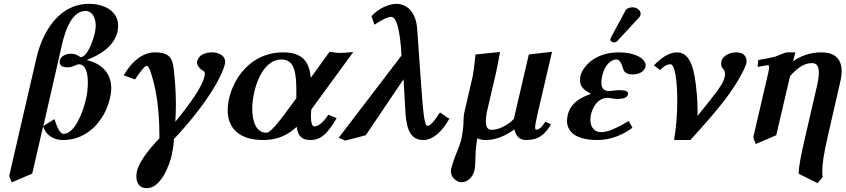

<svg xmlns="http://www.w3.org/2000/svg" viewBox="-20 -718 4409 1001"><path d="M28 199 41 233 148 187 205 -60C215 -22 250 12 310 12C438 12 527 -92 553 -205C558 -225 560 -243 560 -258C560 -360 479 -394 432 -405C504 -433 575 -477 593 -554C595 -564 596 -575 596 -584C596 -660 524 -698 444 -698C287 -698 201 -550 170 -416ZM304 -489C339 -639 393 -661 426 -661C460 -661 479 -627 479 -584C479 -572 477 -558 474 -544C464 -503 435 -420 400 -420C400 -420 395 -424 387 -428C378 -433 369 -438 349 -438C323 -438 297 -424 292 -405C292 -401 291 -398 291 -395C291 -376 304 -367 333 -367C349 -367 358 -371 367 -375C376 -379 387 -383 390 -383C427 -383 438 -337 438 -289C438 -257 434 -223 428 -201C414 -138 371 -20 311 -20C293 -20 276 -57 264 -97L206 -61ZM359 -402C357 -401 356 -401 355 -400C356 -401 356 -402 356 -403C357 -403 358 -402 359 -402Z M1153 -386C1153 -390 1154 -393 1154 -396C1154 -425 1125 -445 1085 -445C1049 -445 1016 -431 1008 -399C1008 -397 1007 -395 1007 -393C1007 -373 1028 -354 1042 -347C1045 -345 1048 -342 1048 -334C1048 -330 1047 -324 1045 -316C1033 -265 971 -177 894 -83C896 -115 897 -146 897 -175C897 -242 892 -304 885 -363C879 -410 867 -445 788 -445C709 -445 654 -376 625 -325L684 -304C710 -343 735 -375 745 -375C750 -375 756 -367 762 -352C793 -267 811 -152 811 -15V2L815 -1C745 72 705 130 694 174C692 182 691 191 691 201C691 230 702 263 746 263C823 263 866 131 874 96C880 69 885 42 887 9L882 12C1044 -159 1135 -310 1153 -386Z M1525 -206 1506 -180C1451.9 -106 1394 -26 1369 -26C1314 -26 1295 -88 1295 -152C1295 -236 1338 -408 1448 -408C1516 -408 1525 -338 1525 -241ZM1457 -445C1260 -445 1167 -262 1167 -143C1167 -50 1227 12 1352 12C1417 12 1473 -7 1527 -57C1532 -10 1555 12 1596 12C1654 12 1687 -20 1735 -102L1692 -120C1657 -68 1633 -59 1618 -59C1608 -59 1601 -76 1601 -112C1601 -122 1602 -135 1603 -147L1822 -447C1793 -444 1768 -442 1754 -442C1742 -442 1729 -443 1698 -448L1600 -312C1594 -392 1560 -445 1457 -445Z M2314 -104 2274 -132C2237 -75 2220 -62 2209 -62C2193 -62 2187 -121 2176 -270L2155 -567C2147 -680 2077 -698 2049 -698C2007 -698 1953 -674 1917 -634L1932 -589C1969 -614 2001 -630 2020 -630C2038 -630 2059 -600 2070 -476C2071 -460 2073 -443 2073 -428L1746 0L1780 15L1887 -13L2084 -305L2094 -127C2101 -34 2125 12 2188 12C2239 12 2290 -38 2323 -100Z M2384 232C2415 232 2443.9 211 2454 168C2458 151 2458 122 2459 96C2459 67 2463 35 2468 3C2481 9 2496 12 2512 12C2567 12 2614 -10 2662 -43C2669 -11 2687 12 2722 12C2791 12 2822 -19 2853 -70L2823 -83C2802 -51 2790 -42 2776 -42C2772 -42 2770 -46 2770 -54C2770 -66 2775 -90 2783 -126L2858 -448L2737 -434L2659 -98C2631 -68 2583 -41 2543 -41C2521 -41 2513 -58 2513 -85C2513 -103 2516.2 -125 2522 -150L2567 -343C2574 -375 2587 -447 2587 -447L2459 -434C2459 -434 2450 -348 2445 -323L2402 -137C2394 -104 2398 -72 2394 -46C2391 -26 2389 -10 2386 4C2378 40 2365 66 2355 92C2345 118 2337 142 2332 163C2331 167 2331 172 2331 176C2331 211 2366 232 2384 232Z M3279 -680C3268 -680 3248 -676 3242 -665L3165 -522C3164 -520 3162 -512 3162 -510C3162 -503 3173 -497 3180 -497C3184 -497 3193 -498 3198 -504L3311 -626C3316 -631 3319 -638 3320 -643V-647C3320 -665 3298 -680 3279 -680ZM3061 -121C3074 -175 3107 -208 3148 -208C3150 -208 3161 -207 3171 -205C3180 -204 3192 -202 3198 -202C3237 -202 3251 -212 3254 -227C3255 -228 3255 -229 3255 -230C3255 -242 3239 -248 3209 -248C3203 -248 3179 -246 3165 -244C3160 -244 3157 -243 3157 -243C3133 -243 3115 -253 3115 -288C3115 -297 3117 -310 3120 -325C3135 -386 3171 -408 3193 -408C3213 -408 3221 -384 3227 -364C3232 -346 3241 -330 3279 -330C3300 -330 3338 -338 3345 -370C3346 -373 3346 -375 3346 -377C3346 -413 3290 -445 3207 -445C3073 -445 3016 -363 3006 -322C3005 -314 3004 -307 3004 -300C3004 -267 3024 -247 3062 -229C2959 -194 2945.1 -141 2940 -118C2938 -109 2936 -100 2936 -89C2936 -42 2967 12 3095 12C3168 12 3234 -19 3277 -52L3258 -87C3200 -53 3151 -29 3115 -29C3078 -29 3058 -56 3058 -93C3058 -102 3059 -111 3061 -121Z M3818 -445C3773 -445 3746 -418 3742 -401C3740 -396 3740 -390 3740 -385C3740 -375 3742 -367 3749 -360C3754 -355 3760 -348 3760 -333C3760 -327 3759 -319 3756 -309C3749 -278 3703 -220 3616 -113C3617 -120 3617 -127 3617 -135C3617 -171 3615 -211 3611 -246C3602 -340 3585 -445 3510 -445C3464 -445 3423 -412 3389 -377L3422 -353C3438 -371 3456 -383 3476 -383C3499 -383 3511 -295 3511 -193C3511 -123 3505 -46 3494 12H3579C3733 -156 3795 -238 3842 -324C3856 -349 3867 -372 3871 -388C3872 -393 3872 -397 3872 -401C3872 -425 3855 -445 3818 -445Z M4127 -445H4090C4075 -445 4067 -441 4055 -436C4045 -432 4031 -426 4020 -422C3996 -416 3951 -408 3933 -405L3930 -369C3966 -375 3974 -378 3984 -378C3987 -378 3990 -376 3990 -367C3990 -361 3988 -352 3985 -337L3907 -1L3920 33L4027 -13L4099 -321C4137 -364 4172 -389 4213 -389C4240 -389 4249 -370 4249 -340C4249 -322 4246 -300 4241 -277L4177 0C4158 83 4144 147 4144 188L4243 237L4269 205C4267 196 4267 187 4267 174C4267 141 4273.4 90.1 4294 0L4359 -284C4365 -308 4368 -328 4368 -346C4368 -417 4326 -445 4262 -445C4197 -445 4148 -422 4114 -398Z"/></svg>

Font: Linux Libertine O
Style: Bold Italic
Weight: 700
Italic angle: -11.5°
Designer: Philipp H. Poll
Foundry: Philipp H. Poll
Version: Version 4.1.0